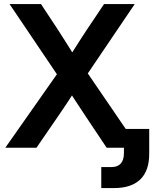

<svg xmlns="http://www.w3.org/2000/svg" viewBox="-20 -748 785 972"><path d="M6.8 0 303.7 -422.9V-319.3L28.3 -727.5H187.5L272.5 -598.6Q288.1 -574.7 303.2 -550.5Q318.4 -526.4 333.5 -502.7Q348.6 -479 362.8 -455.1H328.1Q343.3 -479 358.4 -502.7Q373.5 -526.4 388.9 -550.5Q404.3 -574.7 420.4 -598.6L506.8 -727.5H662.1L390.6 -326.2V-425.8L681.6 0H520L413.6 -159.2Q399.9 -180.2 386.5 -200.4Q373 -220.7 359.6 -241.2Q346.2 -261.7 333 -282.2H355.5Q342.8 -261.7 329.1 -241.2Q315.4 -220.7 302 -200.4Q288.6 -180.2 273.9 -159.2L164.6 0ZM557.6 204.1Q541.5 204.1 525.1 204.1Q508.8 204.1 492.7 204.1V97.7Q505.9 97.7 519 97.7Q532.2 97.7 545.4 97.7Q574.7 97.7 591.1 80.1Q607.4 62.5 607.4 26.4V0H561.5V-95.2H735.4V30.3Q735.4 117.2 689.9 160.6Q644.5 204.1 557.6 204.1Z"/></svg>

Font: Inter Cardless Display
Style: Bold
Weight: 700
Designer: Rasmus Andersson
Foundry: rsms
Version: Version 4.001;git-9221beed3